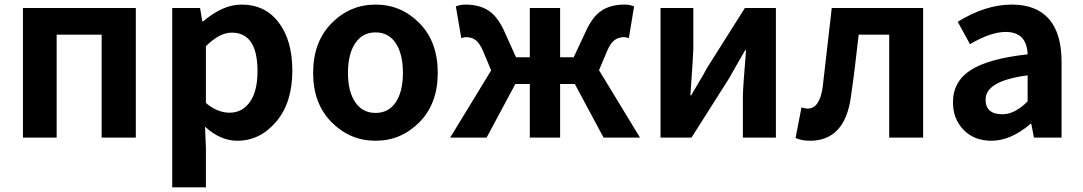

<svg xmlns="http://www.w3.org/2000/svg" viewBox="-20 -594 4675 829"><path d="M79.1 0V-559.6H566.4V0H418.9V-444.3H224.6V0Z M723.6 214.8V-559.6H843.8L853.5 -502H857.4Q942.4 -574.2 1022.5 -574.2Q1125 -574.2 1183.6 -496.6Q1242.2 -418.9 1242.2 -289.1Q1242.2 -150.4 1172.4 -68.4Q1102.5 13.7 1004.9 13.7Q931.6 13.7 865.2 -46.9L869.1 44.9V214.8ZM1091.8 -287.1Q1091.8 -453.1 980.5 -453.1Q927.7 -453.1 869.1 -394.5V-149.4Q918 -107.4 971.7 -107.4Q1025.4 -107.4 1058.6 -153.3Q1091.8 -199.2 1091.8 -287.1Z M1332 -279.3Q1332 -413.1 1411.6 -493.7Q1491.2 -574.2 1601.6 -574.2Q1711.9 -574.2 1791 -494.1Q1870.1 -414.1 1870.1 -279.3Q1870.1 -146.5 1791 -66.4Q1711.9 13.7 1601.6 13.7Q1491.2 13.7 1411.6 -66.4Q1332 -146.5 1332 -279.3ZM1719.7 -279.3Q1719.7 -360.4 1689 -407.2Q1658.2 -454.1 1601.6 -454.1Q1544.9 -454.1 1513.7 -407.2Q1482.4 -360.4 1482.4 -279.3Q1482.4 -199.2 1513.7 -152.8Q1544.9 -106.4 1601.6 -106.4Q1658.2 -106.4 1689 -152.8Q1719.7 -199.2 1719.7 -279.3Z M2566.4 -291 2743.2 0H2585.9L2461.9 -231.4H2398.4V0H2267.6V-231.4H2205.1L2081.1 0H1923.8L2100.6 -290L2066.4 -372.1Q2050.8 -408.2 2033.7 -420.9Q2016.6 -433.6 1992.2 -433.6Q1985.4 -433.6 1971.7 -429.7L1948.2 -566.4Q1968.8 -574.2 1990.2 -574.2Q2049.8 -574.2 2089.8 -547.9Q2129.9 -521.5 2159.2 -455.1L2208 -346.7H2267.6V-559.6H2398.4V-346.7H2457L2507.8 -455.1Q2537.1 -521.5 2577.1 -547.9Q2617.2 -574.2 2675.8 -574.2Q2699.2 -574.2 2717.8 -566.4L2695.3 -429.7Q2681.6 -433.6 2673.8 -433.6Q2650.4 -433.6 2632.8 -420.4Q2615.2 -407.2 2600.6 -372.1Z M2832 0V-559.6H2973.6V-382.8Q2973.6 -363.3 2960.9 -182.6H2964.8Q2969.7 -192.4 2996.1 -236.3Q3022.5 -280.3 3032.2 -299.8L3196.3 -559.6H3330.1V0H3187.5V-175.8Q3187.5 -212.9 3201.2 -377H3197.3Q3191.4 -366.2 3165.5 -321.8Q3139.6 -277.3 3129.9 -258.8L2965.8 0Z M3477.5 13.7Q3442.4 13.7 3415 2L3440.4 -129.9Q3460 -125 3466.8 -125Q3519.5 -125 3532.2 -218.8Q3546.9 -343.8 3571.3 -559.6H3965.8V0H3819.3V-444.3H3687.5Q3669.9 -284.2 3654.3 -178.7Q3628.9 13.7 3477.5 13.7Z M4260.7 13.7Q4186.5 13.7 4140.6 -33.2Q4094.7 -80.1 4094.7 -152.3Q4094.7 -242.2 4171.4 -291.5Q4248 -340.8 4417 -359.4Q4413.1 -456.1 4322.3 -456.1Q4257.8 -456.1 4168 -403.3L4115.2 -500Q4235.4 -574.2 4348.6 -574.2Q4455.1 -574.2 4509.3 -511.7Q4563.5 -449.2 4563.5 -327.1V0H4444.3L4432.6 -59.6H4429.7Q4344.7 13.7 4260.7 13.7ZM4308.6 -100.6Q4361.3 -100.6 4417 -156.2V-268.6Q4235.4 -245.1 4235.4 -164.1Q4235.4 -100.6 4308.6 -100.6Z"/></svg>

Font: Nasu
Style: Bold
Weight: 700
Designer: Ryoko NISHIZUKA (kana &amp; ideographs); Paul D. Hunt (Latin, Greek &amp; Cyrillic); Wenlong ZHANG (bopomofo); Sandoll C
Version: Version 2014.1215